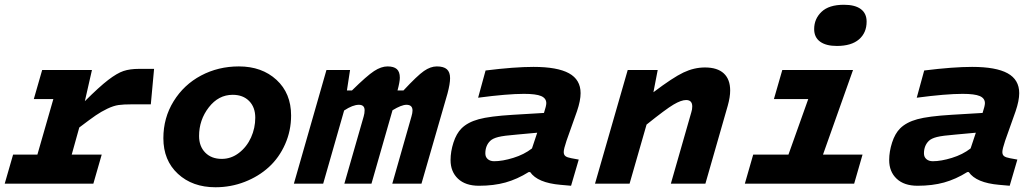

<svg xmlns="http://www.w3.org/2000/svg" viewBox="-33 -771 4350 806"><path d="M22 -122.1H124L190.9 -355H108.9L144 -477.1H353L323.2 -346.2Q383.8 -406.7 421.1 -435.3Q458.5 -463.9 485.4 -472.9Q512.2 -481.9 550.8 -481.9H613.8L600.1 -333H520Q485.8 -333 464.8 -330.1Q443.8 -327.1 417.7 -314.7Q391.6 -302.2 368.9 -286.6Q346.2 -271 299.8 -235.8L268.1 -122.1H394L358.9 0H-13.2Z M969.7 -492.2Q1066.4 -492.2 1127.7 -435.8Q1189 -379.4 1189 -286.1Q1189 -222.2 1163.8 -165.5Q1138.7 -108.9 1095.7 -69.6Q1052.7 -30.3 994.4 -7.6Q936 15.1 871.6 15.1Q774.9 15.1 713.9 -41.3Q652.8 -97.7 652.8 -190.9Q652.8 -276.4 695.8 -345.9Q738.8 -415.5 811 -453.9Q883.3 -492.2 969.7 -492.2ZM897.9 -104Q937.5 -104 970.2 -129.2Q1002.9 -154.3 1020.8 -193.8Q1038.6 -233.4 1038.6 -276.9Q1038.6 -320.8 1012.9 -346.9Q987.3 -373 943.8 -373Q884.3 -373 843.5 -320.3Q802.7 -267.6 802.7 -200.2Q802.7 -156.7 828.6 -130.4Q854.5 -104 897.9 -104Z M1436.5 -477.1 1423.3 -391.1H1444.3Q1507.3 -453.1 1537.4 -472.7Q1567.4 -492.2 1593.8 -492.2Q1620.1 -492.2 1632.8 -481Q1645.5 -469.7 1645.5 -444.8Q1645.5 -427.7 1635.7 -391.1H1660.6Q1718.8 -453.6 1746.6 -472.9Q1774.4 -492.2 1800.8 -492.2Q1829.6 -492.2 1843 -480.2Q1856.4 -468.3 1856.4 -442.9Q1856.4 -419.4 1845.7 -378.9L1736.3 0H1613.8L1694.3 -282.2Q1698.7 -296.9 1698.7 -307.1Q1698.7 -331.1 1673.3 -331.1Q1652.3 -331.1 1614.7 -308.1L1526.4 0H1412.6L1493.7 -282.2Q1497.6 -295.4 1497.6 -308.1Q1497.6 -331.1 1473.6 -331.1Q1447.8 -331.1 1411.6 -307.1L1323.7 0H1200.7L1337.4 -477.1Z M2345.2 -180.2Q2333.5 -145.5 2333.5 -132.8Q2333.5 -121.1 2340.8 -115.5Q2348.1 -109.9 2365.2 -106.9L2396.5 -101.1L2364.3 8.8L2320.3 4.9Q2223.6 -3.4 2192.4 -48.8H2186.5Q2138.2 -18.6 2088.9 -4.9Q2039.6 8.8 1977.5 8.8Q1920.9 8.8 1889.6 -20.8Q1858.4 -50.3 1858.4 -99.1Q1858.4 -134.8 1870.6 -172.6Q1882.8 -210.4 1904.3 -231.9Q1930.2 -257.8 1976.6 -270.5Q2022.9 -283.2 2120.1 -289.1L2250.5 -296.9Q2260.3 -326.7 2260.3 -337.9Q2260.3 -358.4 2238.8 -367.7Q2217.3 -377 2166.5 -377Q2096.7 -377 1974.1 -360.8L2005.4 -475.1Q2127 -490.2 2206.5 -490.2Q2306.6 -490.2 2355.5 -463.4Q2404.3 -436.5 2404.3 -379.9Q2404.3 -348.6 2389.2 -304.2ZM2041.5 -94.2Q2076.2 -94.2 2121.6 -108.2Q2167 -122.1 2200.2 -147.9L2222.2 -213.9L2137.2 -206.1Q2082 -201.7 2058.6 -195.8Q2035.2 -189.9 2024.4 -179.2Q2004.4 -159.2 2004.4 -127Q2004.4 -111.8 2014.6 -103Q2024.9 -94.2 2041.5 -94.2Z M2728 -477.1 2710 -383.8Q2792 -445.8 2836.4 -466.8Q2880.9 -487.8 2926.3 -487.8Q2978.5 -487.8 3005.4 -462.9Q3032.2 -438 3032.2 -391.1Q3032.2 -363.3 3022 -327.1L2928.2 0H2783.2L2869.1 -299.8Q2873 -311.5 2873 -324.2Q2873 -351.1 2847.2 -351.1Q2826.7 -351.1 2794.4 -332Q2762.2 -313 2681.2 -248L2609.9 0H2464.8L2602.1 -477.1Z M3480 -578.1Q3434.6 -578.1 3409.7 -596.2Q3384.8 -614.3 3384.8 -648.9Q3384.8 -691.9 3415.8 -721.4Q3446.8 -751 3509.8 -751Q3556.2 -751 3580.6 -732.9Q3605 -714.8 3605 -680.2Q3605 -633.3 3573 -605.7Q3541 -578.1 3480 -578.1ZM3128.9 -122.1H3276.9L3359.9 -355H3215.8L3251 -477.1H3547.9L3421.9 -122.1H3587.9L3552.7 0H3093.8Z M4186.5 -180.2Q4174.8 -145.5 4174.8 -132.8Q4174.8 -121.1 4182.1 -115.5Q4189.5 -109.9 4206.5 -106.9L4237.8 -101.1L4205.6 8.8L4161.6 4.9Q4064.9 -3.4 4033.7 -48.8H4027.8Q3979.5 -18.6 3930.2 -4.9Q3880.9 8.8 3818.8 8.8Q3762.2 8.8 3731 -20.8Q3699.7 -50.3 3699.7 -99.1Q3699.7 -134.8 3711.9 -172.6Q3724.1 -210.4 3745.6 -231.9Q3771.5 -257.8 3817.9 -270.5Q3864.3 -283.2 3961.4 -289.1L4091.8 -296.9Q4101.6 -326.7 4101.6 -337.9Q4101.6 -358.4 4080.1 -367.7Q4058.6 -377 4007.8 -377Q3938 -377 3815.4 -360.8L3846.7 -475.1Q3968.3 -490.2 4047.9 -490.2Q4147.9 -490.2 4196.8 -463.4Q4245.6 -436.5 4245.6 -379.9Q4245.6 -348.6 4230.5 -304.2ZM3882.8 -94.2Q3917.5 -94.2 3962.9 -108.2Q4008.3 -122.1 4041.5 -147.9L4063.5 -213.9L3978.5 -206.1Q3923.3 -201.7 3899.9 -195.8Q3876.5 -189.9 3865.7 -179.2Q3845.7 -159.2 3845.7 -127Q3845.7 -111.8 3856 -103Q3866.2 -94.2 3882.8 -94.2Z"/></svg>

Font: IntelOne Mono Bold
Style: Italic
Weight: 700
Italic angle: -16°
Designer: Fred Shallcrass
Foundry: Frere-Jones Type LLC
Version: Version 1.200;hotconv 1.1.0;makeotfexe 2.6.0;FJTRelease1.2